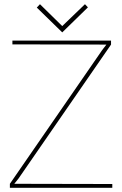

<svg xmlns="http://www.w3.org/2000/svg" viewBox="-20 -893 581 913"><path d="M398 -858 384 -873 276 -769 170 -873 155 -857 276 -739ZM39 -700V-682L486 -681L466 -655L27 -19V0H514V-18L48 -19L68 -44L508 -681V-700Z"/></svg>

Font: Advent Pro Thin
Style: Regular
Weight: 250
Version: Version 3.000